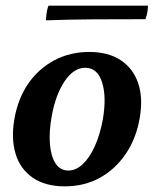

<svg xmlns="http://www.w3.org/2000/svg" viewBox="-20 -651 545 680"><path d="M209 9Q140 9 95.5 -22Q51 -53 35 -107Q19 -161 31 -230Q44 -303 80.5 -355.5Q117 -408 172.5 -437.5Q228 -467 296 -467Q364 -467 408 -437.5Q452 -408 469.5 -356Q487 -304 475 -234Q463 -162 426 -107Q389 -52 334 -21.5Q279 9 209 9ZM222 -47Q249 -47 273 -69.5Q297 -92 315.5 -132.5Q334 -173 344 -227Q358 -308 341.5 -359.5Q325 -411 282 -411Q241 -411 209 -363.5Q177 -316 163 -239Q153 -182 157 -138.5Q161 -95 177.5 -71Q194 -47 222 -47ZM143 -579Q143 -588 145 -604Q147 -620 152 -631H504Q504 -621 502 -608Q500 -595 495 -583Q401 -583 312.5 -582.5Q224 -582 143 -579Z"/></svg>

Font: Vollkorn SemiBold
Style: Italic
Weight: 600
Italic angle: -11°
Designer: Friedrich Althausen
Foundry: Friedrich Althausen
Version: Version 5.000